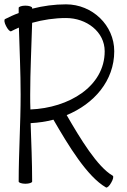

<svg xmlns="http://www.w3.org/2000/svg" viewBox="-37 -836 586 884"><path d="M14 -692C26 -698 38 -704 50 -709C53 -606 58 -503 58 -400C58 -267 49 -133 49 0C49 5 63 10 80 10C97 10 111 5 111 0C111 -90 107 -180 104 -269C140 -271 175 -276 209 -285C278 -166 364 -23 451 27C456 30 467 20 475 5C484 -10 487 -24 482 -27C411 -68 333 -197 270 -306C396 -358 489 -464 489 -600C489 -720 388 -816 267 -816C214 -816 162 -809 111 -796C111 -797 111 -798 111 -800C111 -805 97 -810 80 -810C63 -810 49 -805 49 -800C49 -792 49 -784 49 -776C27 -768 6 -758 -14 -748C-19 -745 -17 -731 -9 -716C-1 -700 9 -690 14 -692ZM102 -400C102 -510 108 -620 111 -731C161 -745 214 -753 267 -753C361 -753 445 -690 445 -600C445 -438 280 -339 103 -332C102 -354 102 -377 102 -400Z"/></svg>

Font: Nupuram ExtraLight
Style: Regular
Weight: 200
Designer: Santhosh Thottingal (santhosh.thottingal@gmail.com)
Foundry: SMC
Version: Version 1.000